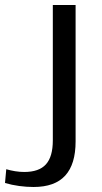

<svg xmlns="http://www.w3.org/2000/svg" viewBox="-124 -560 409 767"><path d="M10 187Q-18 187 -47.5 183Q-77 179 -104 171L-99 116Q-82 121 -63.5 124Q-45 127 -27 127Q32 127 59.5 96.5Q87 66 87 1V-540H178V5Q178 96 136.5 141.5Q95 187 10 187Z"/></svg>

Font: Pathway Extreme 72pt Medium
Style: Regular
Weight: 500
Designer: Eduardo Rodriguez Tunni
Foundry: Eduardo Rodriguez Tunni
Version: Version 1.001;gftools[0.9.26]